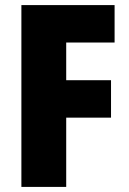

<svg xmlns="http://www.w3.org/2000/svg" viewBox="-20 -734 507 754"><path d="M240 0H64V-714H430V-567H240V-419H416V-272H240Z"/></svg>

Font: Noto Sans Ethiopic Condensed Black
Style: Regular
Weight: 900
Width: 3
Designer: Monotype Design Team
Foundry: Monotype Imaging Inc.
Version: Version 2.102; ttfautohint (v1.8.4.7-5d5b)